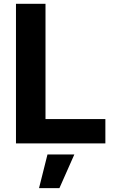

<svg xmlns="http://www.w3.org/2000/svg" viewBox="-20 -747 607 1000"><path d="M63.2 0V-727.3H217V-126.8H528.8V0ZM183.2 233 227.3 57.5H367.2L289.4 233Z"/></svg>

Font: Inter P
Style: Bold
Weight: 700
Designer: Rasmus Andersson
Foundry: rsms
Version: Version 3.018;git-588b23468